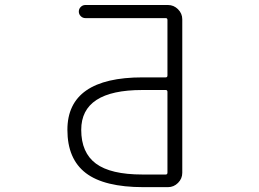

<svg xmlns="http://www.w3.org/2000/svg" viewBox="-20 -774 1040 772"><path d="M653.3 -404.3Q653.3 -412.1 646.5 -412.1H551.8Q306.6 -412.1 306.6 -252Q306.6 -160.2 365.7 -116.2Q424.8 -72.3 552.7 -72.3H646.5Q653.3 -72.3 653.3 -80.1ZM653.3 -693.4Q653.3 -701.2 646.5 -701.2H323.2Q312.5 -701.2 304.7 -709Q296.9 -716.8 296.9 -727.5Q296.9 -738.3 304.7 -746.1Q312.5 -753.9 323.2 -753.9H655.3Q678.7 -753.9 695.8 -736.8Q712.9 -719.7 712.9 -696.3V-79.1Q712.9 -55.7 695.8 -38.6Q678.7 -21.5 655.3 -21.5H556.6Q399.4 -21.5 325.2 -78.1Q251 -134.8 251 -252Q251 -462.9 553.7 -462.9H646.5Q653.3 -462.9 653.3 -470.7Z"/></svg>

Font: Rounded Mgen+ 2m light
Style: Regular
Weight: 200
Designer: [Source Han Sans]
Ryoko NISHIZUKA  (kana & ideographs); Paul D. Hunt (Latin, Greek & Cyrillic); Wenlong ZHANG  (bopomofo
Version: Version 1.059.20150602